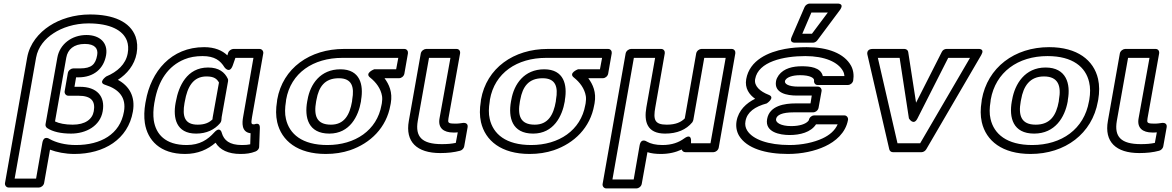

<svg xmlns="http://www.w3.org/2000/svg" viewBox="-20 -827 6560 1075"><path d="M405 -15C344 -15 293 -29 257 -49C257 -49 225 -72 217 -27L182 173H62L182 -504C193 -565 232 -610 280 -641C327 -672 396 -696 475 -696C596 -696 669 -658 691 -598C698 -578 700 -555 695 -528C684 -467 637 -425 575 -399C575 -399 526 -365 569 -352C646 -328 688 -281 674 -202C652 -75 544 -15 405 -15ZM724 -202C739 -287 703 -346 640 -380C690 -412 733 -462 745 -528C751 -562 749 -594 739 -622C708 -706 614 -746 484 -746C395 -746 315 -720 257 -682C199 -644 146 -584 132 -504L8 198C6 209 14 223 29 223H198C209 223 224 213 227 198L260 11C297 25 345 35 397 35C563 35 697 -47 724 -202ZM555 -204C570 -288 522 -341 428 -341H397L406 -394H419C506 -394 561 -443 574 -518C586 -588 538 -631 464 -631C381 -631 314 -579 301 -504L235 -132C233 -123 238 -114 244 -110C276 -89 322 -79 378 -79C462 -79 541 -122 555 -204ZM505 -204C497 -159 457 -129 387 -129C345 -129 311 -136 288 -147L351 -504C359 -550 393 -581 455 -581C511 -581 531 -555 524 -518C515 -467 493 -444 428 -444H390C379 -444 363 -434 360 -419L342 -316C340 -305 348 -291 363 -291H419C492 -291 515 -260 505 -204Z M1114 -513C1183 -513 1214 -487 1237 -450C1237 -450 1265 -411 1283 -460L1298 -503H1399L1341 -171C1336 -142 1330 -87 1383 -81L1381 -19C1367 -16 1354 -15 1334 -15C1264 -15 1234 -42 1222 -82C1222 -82 1214 -123 1180 -86C1143 -45 1099 -15 1025 -15C905 -15 853 -76 841 -153C837 -182 838 -214 844 -250L846 -260C866 -376 922 -458 1013 -495C1042 -507 1076 -513 1114 -513ZM796 -260 794 -250C787 -210 786 -172 791 -138C806 -42 876 35 1016 35C1088 35 1143 10 1187 -28C1211 12 1258 35 1326 35C1358 35 1383 32 1411 21C1421 17 1431 7 1431 -5L1435 -111C1436 -143 1411 -133 1404 -131H1400C1387 -131 1385 -136 1391 -171L1454 -528C1456 -539 1448 -553 1433 -553H1287C1277 -553 1263 -545 1258 -533L1253 -517C1225 -544 1183 -563 1123 -563C938 -563 825 -427 796 -260ZM1255 -387C1238 -422 1206 -449 1145 -449C1026 -449 980 -343 965 -260L963 -250C948 -167 966 -79 1078 -79C1137 -79 1181 -101 1212 -137C1216 -141 1218 -147 1219 -151C1221 -161 1220 -167 1221 -171L1257 -373C1258 -378 1257 -384 1255 -387ZM1206 -365 1171 -171C1170 -166 1170 -163 1170 -159C1153 -142 1129 -129 1087 -129C1013 -129 1000 -176 1013 -250L1015 -260C1029 -340 1061 -399 1136 -399C1178 -399 1194 -386 1206 -365Z M1813 -15C1671 -15 1600 -77 1581 -161C1574 -190 1575 -223 1581 -259L1582 -269C1608 -419 1734 -503 1897 -503H2210L2198 -439H2075C2075 -439 2020 -418 2052 -393C2086 -366 2112 -331 2119 -289C2121 -276 2120 -263 2118 -249L2116 -239C2091 -97 1968 -15 1813 -15ZM1532 -269 1531 -259C1524 -217 1524 -179 1532 -143C1556 -39 1646 35 1804 35C1853 35 1898 28 1940 14C2054 -25 2144 -112 2166 -239L2168 -249C2179 -311 2158 -355 2133 -389H2215C2226 -389 2241 -399 2244 -414L2264 -528C2266 -539 2259 -553 2244 -553H1906C1715 -553 1563 -446 1532 -269ZM1886 -439C1774 -439 1717 -356 1702 -269L1700 -259C1684 -170 1705 -79 1824 -79C1939 -79 1987 -177 2001 -259L2002 -269C2016 -351 1997 -439 1886 -439ZM1877 -389C1950 -389 1965 -341 1952 -269L1951 -259C1938 -183 1907 -129 1833 -129C1751 -129 1736 -181 1750 -259L1752 -269C1765 -341 1798 -389 1877 -389Z M2454 -20C2341 -20 2304 -62 2319 -150L2382 -503H2502L2441 -165C2431 -111 2463 -85 2518 -85C2526 -85 2537 -85 2543 -86L2532 -27C2508 -22 2485 -20 2454 -20ZM2445 30C2487 30 2522 26 2556 17C2567 14 2577 4 2579 -7L2598 -114C2602 -136 2584 -140 2574 -139L2552 -136C2545 -135 2537 -135 2527 -135C2488 -135 2487 -140 2491 -165L2556 -528C2558 -542 2550 -553 2536 -553H2366C2355 -553 2339 -543 2336 -528L2269 -150C2248 -33 2314 30 2445 30Z M2954 -15C2812 -15 2741 -77 2722 -161C2715 -190 2716 -223 2722 -259L2723 -269C2749 -419 2875 -503 3038 -503H3351L3339 -439H3216C3216 -439 3161 -418 3193 -393C3227 -366 3253 -331 3260 -289C3262 -276 3261 -263 3259 -249L3257 -239C3232 -97 3109 -15 2954 -15ZM2673 -269 2672 -259C2665 -217 2665 -179 2673 -143C2697 -39 2787 35 2945 35C2994 35 3039 28 3081 14C3195 -25 3285 -112 3307 -239L3309 -249C3320 -311 3299 -355 3274 -389H3356C3367 -389 3382 -399 3385 -414L3405 -528C3407 -539 3400 -553 3385 -553H3047C2856 -553 2704 -446 2673 -269ZM3027 -439C2915 -439 2858 -356 2843 -269L2841 -259C2825 -170 2846 -79 2965 -79C3080 -79 3128 -177 3142 -259L3143 -269C3157 -351 3138 -439 3027 -439ZM3018 -389C3091 -389 3106 -341 3093 -269L3092 -259C3079 -183 3048 -129 2974 -129C2892 -129 2877 -181 2891 -259L2893 -269C2906 -341 2939 -389 3018 -389Z M3811 -52C3781 -30 3743 -15 3689 -15C3652 -15 3623 -22 3602 -34C3602 -34 3569 -58 3561 -12L3528 178H3409L3529 -503H3648L3599 -226C3585 -147 3602 -79 3704 -79C3771 -79 3822 -101 3856 -142C3859 -146 3861 -152 3862 -156L3923 -503H4043L3958 -25H3849V-36C3849 -36 3854 -83 3811 -52ZM3797 10C3799 18 3807 25 3817 25H3975C3986 25 4001 15 4004 0L4097 -528C4099 -539 4092 -553 4077 -553H3907C3896 -553 3881 -543 3878 -528L3814 -164C3794 -144 3765 -129 3713 -129C3644 -129 3637 -158 3649 -226L3702 -528C3704 -539 3697 -553 3682 -553H3513C3502 -553 3486 -543 3483 -528L3354 203C3352 214 3360 228 3375 228H3544C3555 228 3570 218 3573 203L3605 25C3626 32 3652 35 3680 35C3725 35 3763 26 3797 10Z M4549 -131H4670C4655 -96 4624 -70 4585 -52C4538 -30 4471 -15 4401 -15C4282 -15 4194 -46 4163 -97C4154 -112 4150 -129 4154 -149C4163 -200 4207 -230 4273 -248C4273 -248 4323 -281 4284 -296C4235 -315 4201 -346 4208 -384C4225 -482 4367 -513 4489 -513C4598 -513 4673 -479 4700 -429C4705 -420 4707 -411 4708 -401H4587C4575 -451 4513 -456 4469 -456C4420 -456 4369 -445 4340 -406C4333 -396 4327 -385 4325 -373C4313 -305 4387 -292 4441 -292H4525L4518 -248H4434C4374 -248 4288 -236 4275 -160C4262 -87 4346 -71 4401 -71C4459 -71 4520 -86 4549 -131ZM4425 -198H4534C4545 -198 4560 -208 4563 -223L4580 -317C4582 -328 4574 -342 4559 -342H4450C4391 -342 4372 -359 4375 -373C4375 -375 4376 -377 4379 -381C4388 -394 4415 -406 4460 -406C4516 -406 4540 -390 4538 -376C4536 -365 4543 -351 4558 -351H4728C4739 -351 4754 -361 4757 -376C4762 -406 4758 -435 4745 -459C4707 -528 4615 -563 4497 -563C4453 -563 4413 -560 4375 -553C4283 -536 4177 -491 4158 -384C4149 -333 4175 -297 4208 -274C4159 -250 4115 -210 4104 -149C4099 -119 4104 -91 4118 -67C4161 4 4267 35 4392 35C4469 35 4543 19 4600 -8C4656 -34 4715 -82 4728 -156C4730 -167 4722 -181 4707 -181H4538C4527 -181 4512 -171 4509 -156C4509 -154 4507 -151 4504 -148C4490 -133 4458 -121 4410 -121C4351 -121 4322 -141 4325 -160C4329 -183 4358 -198 4425 -198ZM4523 -757H4615L4526 -638H4472ZM4513 -807C4503 -807 4490 -799 4485 -788L4412 -619C4398 -587 4428 -588 4431 -588H4532C4540 -588 4550 -593 4556 -601L4682 -770C4712 -811 4666 -807 4666 -807Z M5117 -164 5289 -503H5411L5132 -25H5005L4895 -503H5017L5069 -164C5069 -164 5095 -120 5117 -164ZM5109 -252 5065 -536C5064 -545 5055 -553 5044 -553H4867C4826 -553 4837 -519 4837 -519L4959 9C4961 18 4969 25 4979 25H5140C5149 25 5160 19 5166 9L5474 -519C5496 -557 5457 -553 5457 -553H5279C5269 -553 5258 -547 5253 -536Z M5845 -513C5987 -513 6059 -451 6078 -367C6085 -338 6085 -305 6079 -269L6077 -259C6050 -105 5925 -15 5759 -15C5617 -15 5545 -77 5526 -161C5519 -190 5520 -223 5526 -259L5527 -269C5554 -423 5679 -513 5845 -513ZM6127 -259 6129 -269C6136 -311 6136 -349 6128 -385C6104 -490 6012 -563 5854 -563C5660 -563 5509 -449 5477 -269L5476 -259C5469 -217 5469 -179 5477 -143C5501 -38 5592 35 5750 35C5944 35 6095 -79 6127 -259ZM5959 -269C5975 -357 5951 -449 5834 -449C5718 -449 5662 -356 5647 -269L5645 -259C5629 -169 5651 -79 5770 -79C5887 -79 5942 -170 5958 -259ZM5909 -269 5908 -259C5894 -181 5860 -129 5779 -129C5697 -129 5681 -181 5695 -259L5697 -269C5710 -345 5746 -399 5825 -399C5905 -399 5923 -346 5909 -269Z M6368 -20C6255 -20 6218 -62 6233 -150L6296 -503H6416L6355 -165C6345 -111 6377 -85 6432 -85C6440 -85 6451 -85 6457 -86L6446 -27C6422 -22 6399 -20 6368 -20ZM6359 30C6401 30 6436 26 6470 17C6481 14 6491 4 6493 -7L6512 -114C6516 -136 6498 -140 6488 -139L6466 -136C6459 -135 6451 -135 6441 -135C6402 -135 6401 -140 6405 -165L6470 -528C6472 -542 6464 -553 6450 -553H6280C6269 -553 6253 -543 6250 -528L6183 -150C6162 -33 6228 30 6359 30Z"/></svg>

Font: Asimov
Style: XWidOuIt
Weight: 500
Designer: Google
Version: Version 2.000980; 2014